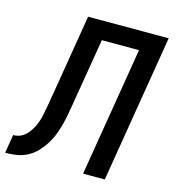

<svg xmlns="http://www.w3.org/2000/svg" viewBox="-144 -829 853 923"><g transform="rotate(15 282.5 -367.5)"><path d="M-35 0 -20 -92Q-7 -92 6 -95.5Q19 -99 30 -107Q41 -115 50 -125.5Q59 -136 66 -147.5Q73 -159 78.5 -171.5Q84 -184 88 -196.5Q92 -209 94.5 -222Q97 -235 99.5 -247.5Q102 -260 104.5 -273Q107 -286 109 -299Q110 -308 111.5 -317Q113 -326 115 -335L181 -735H582L461 0H353L459 -643H274L220 -318Q215 -290 210.5 -263Q206 -236 199 -209Q192 -182 182 -155Q172 -128 156.5 -103Q141 -78 120.5 -56.5Q100 -35 74 -21.5Q48 -8 20 -4Q-8 0 -35 0Z"/></g></svg>

Font: Iosevka Curly SmBdEx
Style: Italic
Weight: 600
Width: 7
Italic angle: -9°
Monospace: yes
Designer: Belleve Invis
Foundry: Belleve Invis
Version: Version 11.1.0; ttfautohint (v1.8.3)